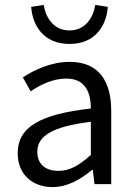

<svg xmlns="http://www.w3.org/2000/svg" viewBox="-20 -750 544 782"><path d="M194 12C255 12 309 -20 355 -58H358L365 0H433V-298C433 -419 383 -498 264 -498C186 -498 118 -464 73 -435L105 -378C143 -404 194 -430 250 -430C330 -430 350 -370 350 -308C143 -285 52 -232 52 -126C52 -39 113 12 194 12ZM218 -54C170 -54 132 -77 132 -132C132 -194 188 -234 350 -254V-119C303 -77 265 -54 218 -54ZM263 -571C370 -571 414 -648 419 -722L368 -730C360 -679 328 -626 263 -626C198 -626 166 -679 158 -730L107 -722C112 -648 156 -571 263 -571Z"/></svg>

Font: Giro Sans Regular
Style: Regular
Weight: 400
Designer: Paul D. Hunt
Foundry: Adobe Systems Incorporated
Version: Version 1.000;PS 1.0;hotconv 1.0.88;makeotf.lib2.5.647800